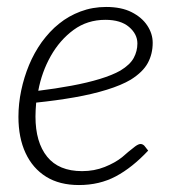

<svg xmlns="http://www.w3.org/2000/svg" viewBox="-20 -526 503 552"><path d="M207 6Q151 6 112.5 -18Q74 -42 53.5 -86Q33 -130 33 -190Q33 -209 35 -228Q37 -247 41 -266Q49 -304 63.5 -339Q78 -374 100 -405Q111 -420 123.5 -433.5Q136 -447 150 -458Q177 -480 211.5 -493Q246 -506 285 -506Q329 -506 358.5 -491Q388 -476 403.5 -452.5Q419 -429 419 -403Q419 -371 405 -345Q391 -319 356 -297Q329 -281 287 -268Q245 -255 193.5 -246Q142 -237 84 -231Q83 -221 82.5 -209.5Q82 -198 82 -191Q82 -117 115.5 -75.5Q149 -34 216 -34Q251 -34 281 -46Q311 -58 331 -74Q339 -81 349 -89.5Q359 -98 368.5 -105Q378 -112 384 -112Q390 -112 395 -107L406 -93Q360 -44 313 -19Q266 6 207 6ZM90 -265Q139 -271 185 -279.5Q231 -288 267 -299Q303 -310 326 -323Q354 -340 364.5 -359.5Q375 -379 375 -401Q375 -428 351 -448.5Q327 -469 283 -469Q231 -469 191.5 -440Q152 -411 126 -365Q100 -319 90 -265Z"/></svg>

Font: Aleo Light
Style: Italic
Weight: 300
Italic angle: -7°
Designer: Alessio Laiso
Foundry: Alessio Laiso
Version: Version 2.001;gftools[0.9.29]